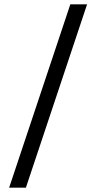

<svg xmlns="http://www.w3.org/2000/svg" viewBox="-20 -790 442 882"><path d="M303 -770H380L99 72H22Z"/></svg>

Font: Exo
Style: Regular
Weight: 400
Designer: Natanael Gama
Foundry: Natanael Gama
Version: Version 1.500; ttfautohint (v1.6)